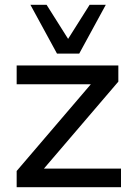

<svg xmlns="http://www.w3.org/2000/svg" viewBox="-20 -775 562 795"><path d="M49 0V-67L356 -426H49V-504H470V-437L162 -77H481V0ZM216 -553 106 -755H173L262 -614L351 -755H418L308 -553Z"/></svg>

Font: Mulish SemiBold
Style: Regular
Weight: 600
Designer: Vernon Adams
Foundry: Vernon Adams
Version: Version 3.603; ttfautohint (v1.8.3)